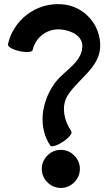

<svg xmlns="http://www.w3.org/2000/svg" viewBox="-20 -683 554 947"><path d="M141 -436C155 -499 212 -542 276 -538C334 -534 389 -504 386 -452C382 -369 288 -332 244 -264C183 -173 168 -55 228 35C234 44 262 35 291 16C320 -3 338 -26 332 -35C295 -90 280 -161 316 -216C370 -296 468 -350 474 -448C480 -559 395 -655 284 -662C159 -671 46 -586 19 -464C17 -453 42 -438 76 -431C109 -423 139 -426 141 -436ZM374 150C374 125 364 101 346 84C329 66 305 56 280 56C255 56 231 66 214 84C196 101 186 125 186 150C186 175 196 199 214 216C231 234 255 244 280 244C305 244 329 234 346 216C364 199 374 175 374 150Z"/></svg>

Font: Nupuram
Style: Bold
Weight: 700
Designer: Santhosh Thottingal (santhosh.thottingal@gmail.com)
Foundry: SMC
Version: Version 1.000